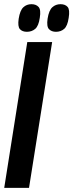

<svg xmlns="http://www.w3.org/2000/svg" viewBox="-36 -902 352 922"><path d="M-15.7 0 95 -700H214.4L103.4 0ZM232.7 -749.3Q211.3 -749.3 199.2 -762.1Q187 -774.9 192.6 -812.5Q198.9 -852.6 215.4 -867.3Q231.8 -881.9 254.5 -881.9Q277.3 -881.9 288.8 -868.6Q300.2 -855.3 293.9 -816.7Q288.3 -777.3 272.2 -763.3Q256.1 -749.3 232.7 -749.3ZM93.2 -749.3Q71.1 -749.3 59.6 -762.1Q48.2 -774.9 53.8 -812.5Q60.1 -852 76 -867Q92 -881.9 115 -881.9Q137.1 -881.9 149.3 -868.6Q161.4 -855.3 155.1 -816.7Q149.5 -777.3 133.1 -763.3Q116.6 -749.3 93.2 -749.3Z"/></svg>

Font: Georama
Style: Italic
Weight: 400
Width: 2
Italic angle: -9°
Designer: Jean-Baptiste Levee
Foundry: Production Type
Version: Version 1.000